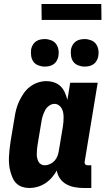

<svg xmlns="http://www.w3.org/2000/svg" viewBox="-20 -935 540 963"><path d="M128 8Q109 8 92 2.5Q75 -3 62.5 -15Q50 -27 43 -43.5Q36 -60 31.5 -77Q27 -94 25.5 -112.5Q24 -131 25 -149.5Q26 -168 28 -187Q30 -206 33 -225L53 -345Q56 -366 61.5 -387Q67 -408 76.5 -428Q86 -448 99 -467Q112 -486 130.5 -500Q149 -514 170 -521Q191 -528 212 -528Q233 -528 252 -521.5Q271 -515 284.5 -501.5Q298 -488 305.5 -470.5Q313 -453 318 -434L332 -520H470L405 -126Q404 -122 404.5 -118Q405 -114 407.5 -111Q410 -108 413.5 -107Q417 -106 421 -106H438V8H402Q378 8 355.5 4Q333 0 313.5 -10.5Q294 -21 281 -39.5Q268 -58 265 -80Q255 -62 240.5 -45Q226 -28 207.5 -16Q189 -4 168.5 2Q148 8 128 8ZM204 -106Q217 -106 230.5 -112Q244 -118 253.5 -128.5Q263 -139 268 -152Q273 -165 275 -178L295 -298Q297 -310 298 -322.5Q299 -335 299 -346.5Q299 -358 297 -369.5Q295 -381 289.5 -391Q284 -401 274.5 -407.5Q265 -414 253 -414Q239 -414 226 -404.5Q213 -395 206 -381.5Q199 -368 194.5 -354Q190 -340 188 -326L168 -206Q166 -195 165.5 -184.5Q165 -174 164.5 -164Q164 -154 166 -144Q168 -134 172.5 -125Q177 -116 185.5 -111Q194 -106 204 -106ZM404 -601Q388 -601 372.5 -607Q357 -613 348 -625Q339 -637 336.5 -653.5Q334 -670 336 -687Q338 -698 344 -709Q350 -720 360 -727Q370 -734 381.5 -736.5Q393 -739 405 -739Q421 -739 436.5 -733Q452 -727 461 -715Q470 -703 473 -686.5Q476 -670 473 -653Q471 -642 465 -631Q459 -620 449 -613Q439 -606 427.5 -603.5Q416 -601 404 -601ZM204 -601Q188 -601 172.5 -607Q157 -613 148 -625Q139 -637 136.5 -653.5Q134 -670 136 -687Q138 -698 144 -709Q150 -720 160 -727Q170 -734 181.5 -736.5Q193 -739 205 -739Q221 -739 236.5 -733Q252 -727 261 -715Q270 -703 273 -686.5Q276 -670 273 -653Q271 -642 265 -631Q259 -620 249 -613Q239 -606 227.5 -603.5Q216 -601 204 -601ZM489 -835H189L188 -915H488Z"/></svg>

Font: Iosevka Curly Slab Heavy
Style: Italic
Weight: 900
Italic angle: -9°
Monospace: yes
Designer: Belleve Invis
Foundry: Belleve Invis
Version: Version 22.1.2; ttfautohint (v1.8.4)